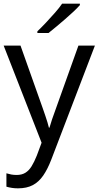

<svg xmlns="http://www.w3.org/2000/svg" viewBox="-20 -786 538 1048"><path d="M0 -537H92L213 -196Q221 -173 227.5 -154Q234 -135 239 -118.5Q244 -102 247 -89H250Q256 -110 264.5 -135.5Q273 -161 285 -193L408 -537H498L260 85Q240 137 216 172Q192 207 159 224.5Q126 242 78 242Q60 242 44.5 239.5Q29 237 15 233V160Q28 164 41.5 166.5Q55 169 71 169Q99 169 118.5 157Q138 145 152.5 121.5Q167 98 181 63L207 -7ZM416 -758Q402 -742 380.5 -722Q359 -702 335.5 -681.5Q312 -661 288.5 -641.5Q265 -622 245 -606H184V-615Q205 -635 230.5 -662Q256 -689 280.5 -717Q305 -745 319 -766H416Z"/></svg>

Font: Noto Sans Hebrew Thin
Style: Regular
Weight: 400
Version: Version 3.001